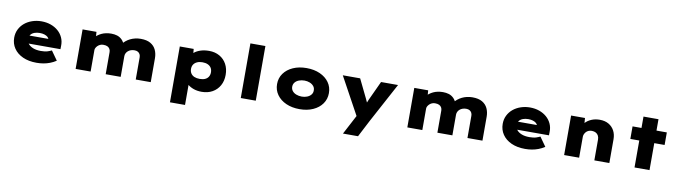

<svg xmlns="http://www.w3.org/2000/svg" viewBox="-39 -1535 9050 2560"><g transform="rotate(10 4486.0 -255.0)"><path d="M431 10Q324 10 245 -26Q166 -62 123.5 -125Q81 -188 81 -268Q81 -331 106.5 -382Q132 -433 176 -469.5Q220 -506 279 -526Q338 -546 403 -546Q472 -546 529.5 -525.5Q587 -505 629.5 -468Q672 -431 695 -380Q718 -329 716 -268L715 -224H206L183 -331H554L535 -301V-319Q533 -340 516 -355.5Q499 -371 471 -380Q443 -389 407 -389Q368 -389 336 -377.5Q304 -366 285 -342.5Q266 -319 266 -284Q266 -248 289 -219Q312 -190 355.5 -172.5Q399 -155 461 -155Q518 -155 552.5 -166.5Q587 -178 606 -188L694 -64Q653 -37 610.5 -21Q568 -5 524 2.5Q480 10 431 10Z M960 0V-535H1148L1156 -425L1120 -446Q1141 -469 1165 -487.5Q1189 -506 1216.5 -519Q1244 -532 1277 -539Q1310 -546 1348 -546Q1390 -546 1426.5 -535Q1463 -524 1492.5 -495.5Q1522 -467 1539 -415L1495 -418L1504 -432Q1524 -457 1549.5 -478Q1575 -499 1605.5 -514Q1636 -529 1671.5 -537.5Q1707 -546 1747 -546Q1829 -546 1879.5 -516.5Q1930 -487 1953.5 -436.5Q1977 -386 1977 -324V0H1774V-300Q1774 -323 1765 -341Q1756 -359 1737.5 -370Q1719 -381 1691 -381Q1665 -381 1643 -373.5Q1621 -366 1604.5 -352Q1588 -338 1579 -319.5Q1570 -301 1570 -280V0H1367V-300Q1367 -323 1356.5 -341.5Q1346 -360 1325 -370.5Q1304 -381 1269 -381Q1245 -381 1225.5 -372Q1206 -363 1192 -349Q1178 -335 1170.5 -320Q1163 -305 1163 -292V0Z M2276 220V-536H2464L2475 -417L2434 -426Q2442 -459 2474.5 -486Q2507 -513 2558 -529.5Q2609 -546 2672 -546Q2753 -546 2814.5 -511Q2876 -476 2910 -413.5Q2944 -351 2944 -268Q2944 -186 2909 -123.5Q2874 -61 2811.5 -26Q2749 9 2667 9Q2606 9 2557 -8.5Q2508 -26 2476 -54.5Q2444 -83 2435 -117L2480 -131V220ZM2611 -156Q2654 -156 2683.5 -169Q2713 -182 2729 -207.5Q2745 -233 2745 -268Q2745 -304 2729 -329Q2713 -354 2683 -367.5Q2653 -381 2611 -381Q2569 -381 2538.5 -367Q2508 -353 2491.5 -328Q2475 -303 2475 -268Q2475 -233 2491.5 -207.5Q2508 -182 2538.5 -169Q2569 -156 2611 -156Z M3196 0V-740H3399V0Z M3992 10Q3889 10 3809.5 -25.5Q3730 -61 3685 -124Q3640 -187 3640 -268Q3640 -350 3685 -412.5Q3730 -475 3809.5 -510.5Q3889 -546 3992 -546Q4095 -546 4174 -510.5Q4253 -475 4297.5 -412.5Q4342 -350 4342 -268Q4342 -187 4297.5 -124Q4253 -61 4174 -25.5Q4095 10 3992 10ZM3993 -160Q4032 -160 4065.5 -173.5Q4099 -187 4118.5 -211.5Q4138 -236 4137 -268Q4138 -301 4118.5 -325.5Q4099 -350 4065.5 -363.5Q4032 -377 3993 -377Q3952 -377 3917.5 -363.5Q3883 -350 3864 -325.5Q3845 -301 3845 -268Q3845 -236 3864 -211.5Q3883 -187 3917.5 -173.5Q3952 -160 3993 -160Z M4620 230 4785 -83 4773 -4 4483 -535H4718L4840 -284Q4850 -264 4861.5 -237.5Q4873 -211 4885 -178L4837 -172Q4847 -194 4859 -222.5Q4871 -251 4880 -274L5001 -535H5231L4941 4L4824 230Z M5451 0V-535H5639L5647 -425L5611 -446Q5632 -469 5656 -487.5Q5680 -506 5707.5 -519Q5735 -532 5768 -539Q5801 -546 5839 -546Q5881 -546 5917.5 -535Q5954 -524 5983.5 -495.5Q6013 -467 6030 -415L5986 -418L5995 -432Q6015 -457 6040.5 -478Q6066 -499 6096.5 -514Q6127 -529 6162.5 -537.5Q6198 -546 6238 -546Q6320 -546 6370.5 -516.5Q6421 -487 6444.5 -436.5Q6468 -386 6468 -324V0H6265V-300Q6265 -323 6256 -341Q6247 -359 6228.5 -370Q6210 -381 6182 -381Q6156 -381 6134 -373.5Q6112 -366 6095.5 -352Q6079 -338 6070 -319.5Q6061 -301 6061 -280V0H5858V-300Q5858 -323 5847.5 -341.5Q5837 -360 5816 -370.5Q5795 -381 5760 -381Q5736 -381 5716.5 -372Q5697 -363 5683 -349Q5669 -335 5661.5 -320Q5654 -305 5654 -292V0Z M7045 10Q6938 10 6859 -26Q6780 -62 6737.5 -125Q6695 -188 6695 -268Q6695 -331 6720.5 -382Q6746 -433 6790 -469.5Q6834 -506 6893 -526Q6952 -546 7017 -546Q7086 -546 7143.5 -525.5Q7201 -505 7243.5 -468Q7286 -431 7309 -380Q7332 -329 7330 -268L7329 -224H6820L6797 -331H7168L7149 -301V-319Q7147 -340 7130 -355.5Q7113 -371 7085 -380Q7057 -389 7021 -389Q6982 -389 6950 -377.5Q6918 -366 6899 -342.5Q6880 -319 6880 -284Q6880 -248 6903 -219Q6926 -190 6969.5 -172.5Q7013 -155 7075 -155Q7132 -155 7166.5 -166.5Q7201 -178 7220 -188L7308 -64Q7267 -37 7224.5 -21Q7182 -5 7138 2.5Q7094 10 7045 10Z M7574 0V-535H7762L7772 -401L7724 -388Q7734 -432 7766.5 -467.5Q7799 -503 7849 -524.5Q7899 -546 7961 -546Q8032 -546 8082 -517Q8132 -488 8159 -437.5Q8186 -387 8186 -321V0H7983V-281Q7983 -312 7971 -334.5Q7959 -357 7937 -369Q7915 -381 7883 -382Q7857 -382 7837 -373Q7817 -364 7804 -349Q7791 -334 7784 -317Q7777 -300 7777 -284V0H7676Q7629 0 7603.5 0Q7578 0 7574 0Z M8527 0V-689H8730V0ZM8406 -365V-535H8870V-365Z"/></g></svg>

Font: Lexend Mega Black
Style: Regular
Weight: 900
Version: Version 1.007